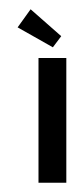

<svg xmlns="http://www.w3.org/2000/svg" viewBox="-20 -394 180 414"><path d="M123 -269H63V0H123ZM46 -374 18 -335 94 -292 112 -316Z"/></svg>

Font: Hussar Tani
Style: Dwa
Weight: 700
Foundry: Cannot Into Space Fonts
Version: Version 0.92